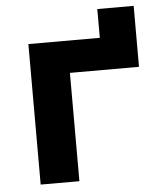

<svg xmlns="http://www.w3.org/2000/svg" viewBox="-49 -689 596 731"><g transform="rotate(-5 249.0 -323.5)"><path d="M225 0V-414H489V-647H350V-537H77V0Z"/></g></svg>

Font: Montserrat-Alt1
Style: Bold
Weight: 700
Designer: Differentunic
Foundry: Differentunic
Version: Version 7.222